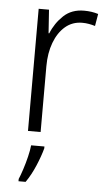

<svg xmlns="http://www.w3.org/2000/svg" viewBox="-54 -577 461 833"><g transform="rotate(5 176.5 -160.0)"><path d="M278 -541Q312 -541 340 -532L331 -479Q318 -483 304 -485.5Q290 -488 275 -488Q232 -488 201 -461.5Q170 -435 153 -389.5Q136 -344 136 -287V0H81V-532H126L133 -430H136Q154 -475 189 -508Q224 -541 278 -541ZM158 69Q149 103 131 145.5Q113 188 90 221H59V211Q66 195 75 167.5Q84 140 91 111Q98 82 100 61H158Z"/></g></svg>

Font: Noto Sans Sinhala SemiCondensed Light
Style: Regular
Weight: 300
Width: 4
Designer: Jelle Bosma - Monotype Design Team
Foundry: Monotype Imaging Inc.
Version: Version 2.006; ttfautohint (v1.8.4.7-5d5b)